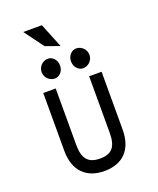

<svg xmlns="http://www.w3.org/2000/svg" viewBox="-176 -1087 991 1203"><g transform="rotate(-20 319.5 -485.5)"><path d="M252 -982H128L223 -853L318 -819ZM404 -640C438 -640 469 -669 469 -706C469 -743 438 -772 404 -772C372 -772 346 -743 346 -706C346 -669 372 -640 404 -640ZM215 -640C247 -640 273 -669 273 -706C273 -743 247 -772 215 -772C181 -772 150 -743 150 -706C150 -669 181 -640 215 -640ZM421 -204C421 -113 391 -72 310 -72C229 -72 198 -114 198 -204V-580H115V-194C115 -60 190 11 310 11C430 11 504 -60 504 -194V-580H421Z"/></g></svg>

Font: Charger Monospace
Style: Regular
Weight: 400
Designer: Jasper
Foundry: Cannot Into Space Fonts
Version: Version 0.980